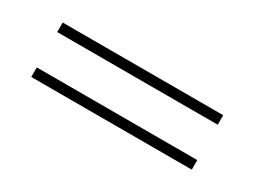

<svg xmlns="http://www.w3.org/2000/svg" viewBox="-27 -615 690 519"><g transform="rotate(30 317.5 -355.0)"><path d="M66.4 -410.2V-439.9H567.4V-410.2ZM66.4 -270V-299.8H567.4V-270Z"/></g></svg>

Font: TypoPRO Playfair Display SC
Style: Bold
Weight: 700
Designer: Claus Eggers Sørensen
Foundry: Claus Eggers Sørensen
Version: Version 1.004;PS 001.004;hotconv 1.0.70;makeotf.lib2.5.58329